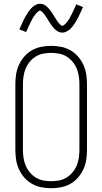

<svg xmlns="http://www.w3.org/2000/svg" viewBox="-20 -985 540 1013"><path d="M250 8Q224 8 198 3Q172 -2 149 -15Q126 -28 108.5 -48Q91 -68 80 -92Q69 -116 65 -142.5Q61 -169 61 -195V-540Q61 -566 65 -592.5Q69 -619 80 -643Q91 -667 108.5 -687Q126 -707 149 -720Q172 -733 198 -738Q224 -743 250 -743Q276 -743 302 -738Q328 -733 351 -720Q374 -707 391.5 -687Q409 -667 420 -643Q431 -619 435 -592.5Q439 -566 439 -540V-195Q439 -169 435 -142.5Q431 -116 420 -92Q409 -68 391.5 -48Q374 -28 351 -15Q328 -2 302 3Q276 8 250 8ZM250 -29Q271 -29 292 -33Q313 -37 331 -48Q349 -59 363 -76Q377 -93 385 -112.5Q393 -132 396 -153Q399 -174 399 -195V-540Q399 -561 396 -582Q393 -603 385 -622.5Q377 -642 363 -659Q349 -676 331 -687Q313 -698 292 -702Q271 -706 250 -706Q229 -706 208 -702Q187 -698 169 -687Q151 -676 137 -659Q123 -642 115 -622.5Q107 -603 104 -582Q101 -561 101 -540V-195Q101 -174 104 -153Q107 -132 115 -112.5Q123 -93 137 -76Q151 -59 169 -48Q187 -37 208 -33Q229 -29 250 -29ZM309 -813Q302 -813 295 -815Q288 -817 282 -821Q276 -825 270.5 -830Q265 -835 260.5 -840.5Q256 -846 252 -851.5Q248 -857 244 -863Q240 -869 236 -875.5Q232 -882 228 -888.5Q224 -895 220 -901Q216 -907 212 -912Q208 -917 202 -923Q196 -929 191 -929Q187 -929 184 -926.5Q181 -924 178 -921.5Q175 -919 171 -914.5Q167 -910 165.5 -908Q164 -906 162.5 -903.5Q161 -901 159 -898.5Q157 -896 155 -893Q153 -890 151.5 -886.5Q150 -883 148 -879.5Q146 -876 144 -872.5Q142 -869 140 -864.5Q138 -860 136 -856Q134 -852 131.5 -847Q129 -842 127 -837Q125 -832 122.5 -827Q120 -822 118 -816L82 -830Q86 -839 90 -847.5Q94 -856 97.5 -864Q101 -872 104.5 -879Q108 -886 111.5 -892.5Q115 -899 118.5 -905Q122 -911 125.5 -916Q129 -921 132 -925.5Q135 -930 140.5 -936.5Q146 -943 151 -947.5Q156 -952 162.5 -956Q169 -960 176 -962.5Q183 -965 191 -965Q198 -965 205 -963Q212 -961 218 -957Q224 -953 229.5 -948Q235 -943 239.5 -937.5Q244 -932 248 -926.5Q252 -921 256 -915Q260 -909 264 -902.5Q268 -896 272 -889.5Q276 -883 280 -877Q284 -871 288 -866Q292 -861 298 -855Q304 -849 309 -849Q313 -849 316 -851.5Q319 -854 322 -856.5Q325 -859 329 -863.5Q333 -868 334.5 -870Q336 -872 337.5 -874.5Q339 -877 341 -879.5Q343 -882 345 -885Q347 -888 348.5 -891.5Q350 -895 352 -898.5Q354 -902 356 -905.5Q358 -909 360 -913.5Q362 -918 364 -922Q366 -926 368.5 -931Q371 -936 373 -941Q375 -946 377.5 -951Q380 -956 382 -962L418 -948Q414 -939 410 -930.5Q406 -922 402.5 -914Q399 -906 395.5 -899Q392 -892 388.5 -885.5Q385 -879 381.5 -873Q378 -867 374.5 -862Q371 -857 368 -852.5Q365 -848 359.5 -841.5Q354 -835 349 -830.5Q344 -826 337.5 -822Q331 -818 324 -815.5Q317 -813 309 -813Z"/></svg>

Font: Iosevka Term Curly Extralight
Style: Regular
Weight: 200
Designer: Belleve Invis
Foundry: Belleve Invis
Version: Version 32.3.0